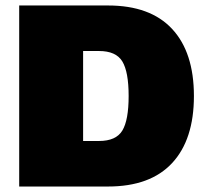

<svg xmlns="http://www.w3.org/2000/svg" viewBox="-20 -680 756 700"><path d="M687 -330Q687 -171 607.5 -85.5Q528 0 374 0H218H50V-660H283H374Q528 -660 607.5 -574.5Q687 -489 687 -330ZM449 -330Q449 -418 426 -456Q403 -494 341 -494H283V-166H341Q403 -166 426 -204Q449 -242 449 -330Z"/></svg>

Font: Work Sans Black
Style: Regular
Weight: 900
Designer: Wei Huang
Foundry: Wei Huang
Version: Version 1.500